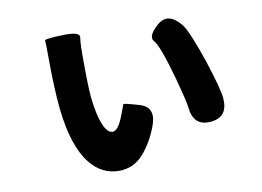

<svg xmlns="http://www.w3.org/2000/svg" viewBox="-70 -676 1139 834"><g transform="rotate(-10 500.0 -259.5)"><path d="M392 52Q317 52 266 -11Q203 -89 185 -256Q175 -351 175 -498Q175 -552 173 -560.5Q171 -569 251 -571Q330 -574 326 -548.5Q322 -523 322 -478V-462Q322 -330 327 -283Q335 -207 352.5 -163.5Q370 -120 394 -120Q418 -120 442 -182Q459 -226 460 -230Q461 -234 529 -214Q598 -194 568 -114Q542 -44 499 4Q456 52 392 52ZM821 -89Q745 -82 736 -165Q734 -189 705 -297Q662 -452 639.5 -475.5Q617 -499 667 -544Q718 -590 772 -525Q798 -494 847 -349Q889 -220 892 -179Q898 -95 821 -89Z"/></g></svg>

Font: Resource Han Rounded TW Heavy
Style: Regular
Weight: 900
Designer: Cyano Hao (round all glyphs); Ryoko NISHIZUKA 西塚涼子 (kana, bopomofo & ideographs); Paul D. Hunt (Latin, Greek & Cyrillic)
Foundry: Cyano Hao
Version: 0.990